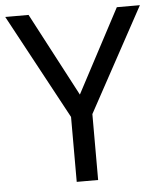

<svg xmlns="http://www.w3.org/2000/svg" viewBox="-52 -759 669 804"><g transform="rotate(-5 283.0 -357.0)"><path d="M283 -363 469 -714H566L328 -277V0H238V-273L0 -714H98Z"/></g></svg>

Font: Noto Sans Thai Looped
Style: Regular
Weight: 400
Designer: Sasikarn Vongin, Ben Mitchell
Foundry: The Fontpad Ltd
Version: Version 1.001; ttfautohint (v1.8.4.7-5d5b)